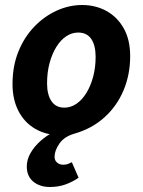

<svg xmlns="http://www.w3.org/2000/svg" viewBox="-20 -528 571 767"><path d="M179 219Q139 219 113 197.5Q87 176 87 137Q87 109 102.5 82.5Q118 56 142.5 34.5Q167 13 193 0L222 12Q164 12 120.5 -13.5Q77 -39 53.5 -85Q30 -131 30 -192Q30 -264 53.5 -322Q77 -380 117 -421.5Q157 -463 206.5 -485.5Q256 -508 308 -508Q362 -508 405.5 -484Q449 -460 474.5 -414.5Q500 -369 500 -304Q500 -230 473.5 -167Q447 -104 397 -59Q347 -14 277 6Q236 18 217 46Q198 74 198 98Q198 113 208 121.5Q218 130 232 130Q244 130 251.5 127Q259 124 267 120L294 182Q271 198 242.5 208.5Q214 219 179 219ZM237 -98Q263 -98 285.5 -113.5Q308 -129 325 -156.5Q342 -184 352 -221Q362 -258 362 -301Q362 -347 344.5 -372.5Q327 -398 292 -398Q267 -398 244.5 -383Q222 -368 205 -340.5Q188 -313 178 -276Q168 -239 168 -195Q168 -150 185.5 -124Q203 -98 237 -98Z"/></svg>

Font: Source Sans 3
Style: Bold Italic
Weight: 700
Italic angle: -11°
Designer: Paul D. Hunt
Foundry: Adobe
Version: Version 3.052;hotconv 1.1.0;makeotfexe 2.6.0